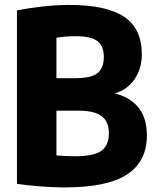

<svg xmlns="http://www.w3.org/2000/svg" viewBox="-20 -770 648 798"><path d="M245.5 9Q202.5 9 148.5 4.8Q94.5 0.5 50.5 -6V-726.5Q98.5 -736.5 156.2 -743Q214 -749.5 268.5 -749.5Q422.5 -749.5 496 -700.2Q569.5 -651 569.5 -544Q569.5 -486.5 540.2 -442.2Q511 -398 457 -381.5Q517 -368 553.8 -325Q590.5 -282 590.5 -206.5Q590.5 -100 509 -45.5Q427.5 9 245.5 9ZM295.5 -619.5Q273 -619.5 253.8 -618Q234.5 -616.5 214.5 -613V-445H292Q359.5 -445 385.5 -466.2Q411.5 -487.5 411.5 -532Q411.5 -579 385 -599.2Q358.5 -619.5 295.5 -619.5ZM292 -120.5Q369.5 -120.5 401 -143Q432.5 -165.5 432.5 -216Q432.5 -265 402.2 -287.5Q372 -310 306 -310H214.5V-124Q257.5 -120.5 292 -120.5Z"/></svg>

Font: Encode Sans Condensed ExtraBold
Style: Regular
Weight: 800
Width: 3
Designer: Multiple Designers
Foundry: Impallari Type
Version: Version 3.000; ttfautohint (v1.8.3) -l 8 -r 50 -G 200 -x 14 